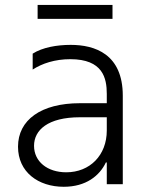

<svg xmlns="http://www.w3.org/2000/svg" viewBox="-20 -731 594 762"><path d="M426.5 -711.3H129.3V-656.2H426.5ZM233 10.3C321.4 10.3 375.4 -33.7 400.2 -86.3H403.8V0H467.3V-351.2C467.3 -516.7 356.2 -552.9 260.7 -552.9C206 -552.9 148.8 -543 109.7 -518.1V-454.9C146.7 -479 197.8 -496.1 258.9 -496.1C388.5 -496.1 403.8 -420.8 403.8 -358.3V-321.4H297.2C142.4 -321.4 51.5 -254.6 51.5 -148.8C51.5 -47.9 132.1 10.3 233 10.3ZM242.9 -47.2C168 -47.2 115.1 -89.8 115.1 -152.3C115.1 -214.8 170.1 -265.6 297.2 -265.6H403.8V-213.1C403.8 -114.7 336.6 -47.2 242.9 -47.2Z"/></svg>

Font: TID UI Light
Style: Regular
Weight: 300
Designer: The TID Project Authors
Foundry: Bakken & Bæck
Version: Version 1.001;hotconv 1.0.109;makeotfexe 2.5.65596